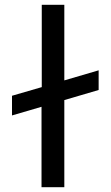

<svg xmlns="http://www.w3.org/2000/svg" viewBox="-20 -780 461 800"><path d="M248 0V-363L391 -405V-487L248 -445V-760H154V-417L30 -381V-299L153 -335V0Z"/></svg>

Font: Be Vietnam Pro
Style: Regular
Weight: 400
Designer: Lam Bao, Tony Le, Vietanh Nguyen
Foundry: Yellow Type Foundry
Version: Version 1.002